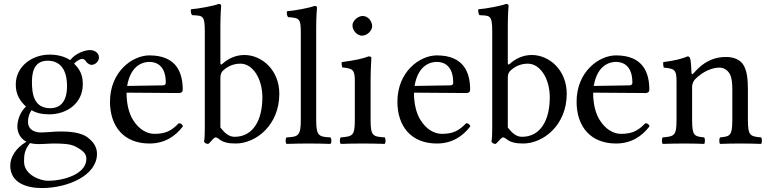

<svg xmlns="http://www.w3.org/2000/svg" viewBox="-20 -728 3914 974"><path d="M320 -291C320 -198 272 -179 236 -179C152 -179 142 -250 142 -314C142 -384 168 -420 222 -420C286 -420 320 -374 320 -291ZM132 -2C144 1 160 3 172 3C204 3 232 0 246 0C296 0 338 1 366 17C406 39 418 53 418 79C418 151 312 189 222 189C186 189 102 160 102 92C102 58 104 33 132 -2ZM188 -56C158 -56 122 -68 122 -111C122 -131 128 -152 140 -169C164 -155 192 -148 230 -148C318 -148 400 -203 400 -301C400 -348 386 -375 356 -405C364 -415 384 -429 396 -429C404 -429 410 -426 416 -417C420 -409 434 -399 444 -399C464 -399 482 -417 482 -437C482 -458 462 -474 436 -474C410 -474 362 -457 336 -423C324 -431 290 -451 232 -451C142 -451 60 -391 60 -299C60 -245 84 -214 112 -187C84 -163 68 -120 68 -86C68 -50 88 -22 114 -9C60 23 32 69 32 112C32 199 114 226 192 226C326 226 472 161 472 53C472 21 458 -4 428 -28C390 -60 320 -61 282 -61C260 -61 212 -56 188 -56Z M625 -292C644 -405 714 -414 738 -414C776 -414 821 -393 821 -309C821 -300 817 -295 806 -295ZM738 0C814 0 868 -35 908 -87C905 -97 899 -102 887 -103C850 -65 821 -49 763 -49C727 -49 685 -70 654 -121C634 -154 622 -200 622 -258L888 -256C900 -256 907 -262 907 -273C907 -357 877 -447 738 -447C651 -447 538 -364 538 -212C538 -87 608 0 738 0Z M1115 -373C1141 -396 1171 -405 1200 -405C1261 -405 1311 -331 1311 -234C1311 -120 1265 -34 1170 -34C1139 -34 1118 -56 1098 -81V-331C1098 -352 1102 -362 1115 -373ZM1108 -404C1101 -398 1098 -400 1098 -409V-593C1098 -658 1102 -698 1102 -698C1102 -705 1098 -708 1089 -708C1064 -698 989 -684 949 -681C948 -679 948 -677 948 -674C948 -666 950 -655 955 -651C1007 -648 1019 -653 1019 -569V-81C1019 -42 1018 -24 1015 -10C1020 -2 1025 2 1037 2C1043 -4 1053 -13 1060 -22C1066 -28 1070 -31 1075 -31C1078 -31 1082 -29 1088 -25C1111 -5 1140 0 1176 0C1278 0 1397 -93 1397 -252C1397 -374 1307 -449 1220 -449C1177 -449 1139 -432 1108 -404Z M1506 -122C1506 -39 1494 -34 1434 -31C1430 -28 1429 -21 1429 -14C1429 -7 1430 -1 1434 2C1468 1 1506 0 1546 0C1586 0 1624 1 1656 2C1660 -1 1661 -7 1661 -14C1661 -21 1660 -28 1656 -31C1596 -34 1584 -39 1584 -122V-583C1584 -648 1588 -688 1588 -688C1588 -695 1584 -698 1576 -698C1550 -688 1476 -674 1436 -671C1435 -669 1435 -666 1435 -663C1435 -655 1437 -645 1442 -641C1500 -637 1506 -634 1506 -559Z M1768 -599C1768 -573 1792 -547 1816 -547C1844 -547 1868 -574 1868 -595C1868 -619 1848 -647 1820 -647C1796 -647 1768 -623 1768 -599ZM1860 -122V-321C1860 -371 1864 -435 1864 -435C1864 -439 1858 -442 1850 -442C1822 -431 1782 -422 1714 -413C1712 -407 1714 -392 1716 -386C1770 -381 1780 -374 1780 -317V-122C1780 -39 1770 -36 1708 -31C1706 -28 1704 -21 1704 -14C1704 -7 1706 -1 1708 2C1742 1 1780 0 1820 0C1860 0 1898 1 1932 2C1934 -1 1936 -7 1936 -14C1936 -21 1934 -28 1932 -31C1870 -35 1860 -39 1860 -122Z M2083 -292C2102 -405 2172 -414 2196 -414C2234 -414 2279 -393 2279 -309C2279 -300 2275 -295 2264 -295ZM2196 0C2272 0 2326 -35 2366 -87C2363 -97 2357 -102 2345 -103C2308 -65 2279 -49 2221 -49C2185 -49 2143 -70 2112 -121C2092 -154 2080 -200 2080 -258L2346 -256C2358 -256 2365 -262 2365 -273C2365 -357 2335 -447 2196 -447C2109 -447 1996 -364 1996 -212C1996 -87 2066 0 2196 0Z M2573 -373C2599 -396 2629 -405 2658 -405C2719 -405 2769 -331 2769 -234C2769 -120 2723 -34 2628 -34C2597 -34 2576 -56 2556 -81V-331C2556 -352 2560 -362 2573 -373ZM2566 -404C2559 -398 2556 -400 2556 -409V-593C2556 -658 2560 -698 2560 -698C2560 -705 2556 -708 2547 -708C2522 -698 2447 -684 2407 -681C2406 -679 2406 -677 2406 -674C2406 -666 2408 -655 2413 -651C2465 -648 2477 -653 2477 -569V-81C2477 -42 2476 -24 2473 -10C2478 -2 2483 2 2495 2C2501 -4 2511 -13 2518 -22C2524 -28 2528 -31 2533 -31C2536 -31 2540 -29 2546 -25C2569 -5 2598 0 2634 0C2736 0 2855 -93 2855 -252C2855 -374 2765 -449 2678 -449C2635 -449 2597 -432 2566 -404Z M2992 -292C3011 -405 3081 -414 3105 -414C3143 -414 3188 -393 3188 -309C3188 -300 3184 -295 3173 -295ZM3105 0C3181 0 3235 -35 3275 -87C3272 -97 3266 -102 3254 -103C3217 -65 3188 -49 3130 -49C3094 -49 3052 -70 3021 -121C3001 -154 2989 -200 2989 -258L3255 -256C3267 -256 3274 -262 3274 -273C3274 -357 3244 -447 3105 -447C3018 -447 2905 -364 2905 -212C2905 -87 2975 0 3105 0Z M3500 -358C3494 -351 3488 -348 3488 -358C3487 -385 3485 -423 3480 -434C3478 -438 3476 -442 3468 -442C3440 -431 3414 -422 3345 -413C3343 -407 3345 -391 3347 -385C3401 -380 3412 -375 3412 -317V-122C3412 -40 3402 -36 3342 -31C3339 -28 3338 -21 3338 -14C3338 -7 3339 -1 3342 2C3372 1 3412 0 3452 0C3492 0 3522 1 3552 2C3555 -1 3556 -7 3556 -14C3556 -21 3555 -28 3552 -31C3501 -36 3491 -40 3491 -122V-286C3491 -307 3500 -319 3508 -328C3546 -365 3591 -385 3630 -385C3650 -385 3671 -374 3683 -351C3693 -331 3695 -304 3695 -274V-122C3695 -40 3685 -36 3633 -31C3630 -28 3629 -21 3629 -14C3629 -7 3630 -1 3633 2C3663 1 3695 0 3735 0C3775 0 3811 1 3841 2C3844 -1 3845 -7 3845 -14C3845 -21 3844 -28 3841 -31C3785 -36 3774 -40 3774 -122V-271C3774 -326 3770 -374 3747 -405C3730 -427 3699 -439 3664 -439C3615 -439 3559 -426 3500 -358Z"/></svg>

Font: Ponomar Unicode
Style: Regular
Weight: 400
Version: 1.3